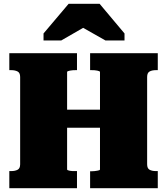

<svg xmlns="http://www.w3.org/2000/svg" viewBox="-20 -990 879 1010"><path d="M184 -413H608V-318H184ZM29 0V-90H39Q59 -90 72.5 -97Q86 -104 86 -126V-585Q86 -607 72.5 -614Q59 -621 39 -621H29V-710H385V-621H377Q370 -621 362.5 -620.5Q355 -620 348 -618.5Q341 -617 337 -615.5Q333 -614 333 -611V-99Q333 -96 337 -94.5Q341 -93 348 -91.5Q355 -90 362.5 -90Q370 -90 377 -90H385V0ZM454 0V-89H462Q470 -89 477.5 -90Q485 -91 491.5 -92Q498 -93 502 -94.5Q506 -96 506 -99V-611Q506 -614 502 -615.5Q498 -617 491.5 -618.5Q485 -620 477.5 -620.5Q470 -621 462 -621H454V-710H810V-621H800Q780 -621 767 -614Q754 -607 754 -585V-126Q754 -104 767 -97Q780 -90 800 -90H810V0ZM504 -970H341L209 -814V-777H302L465 -871H369L535 -777H635V-814Z"/></svg>

Font: Roboto Serif Black
Style: Regular
Weight: 900
Designer: Greg Gazdowicz
Foundry: Commercial Type
Version: Version 1.008